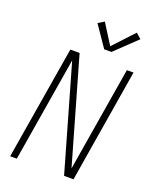

<svg xmlns="http://www.w3.org/2000/svg" viewBox="-173 -1069 947 1168"><g transform="rotate(20 300.0 -485.0)"><path d="M39 0 161 -735H221L415 -58L527 -735H570L449 0H388L194 -677L82 0ZM354 -807 261 -943 300 -967 382 -837 506 -970 540 -940 401 -807Z"/></g></svg>

Font: Iosevka Curly XLtEx
Style: Italic
Weight: 200
Width: 7
Italic angle: -9°
Monospace: yes
Designer: Belleve Invis
Foundry: Belleve Invis
Version: Version 11.1.0; ttfautohint (v1.8.3)